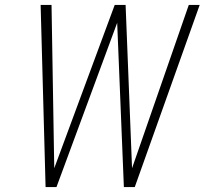

<svg xmlns="http://www.w3.org/2000/svg" viewBox="-20 -755 840 775"><path d="M164 0 144 -735H188L199 -76L443 -735H487L513 -76L742 -735H786L524 0H480L453 -663L208 0Z"/></svg>

Font: Iosevka Aile XLt Obl
Style: Regular
Weight: 200
Italic angle: -9°
Designer: Belleve Invis
Foundry: Belleve Invis
Version: Version 31.1.0; ttfautohint (v1.8.4)